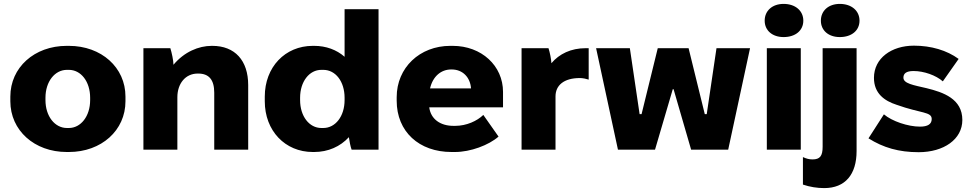

<svg xmlns="http://www.w3.org/2000/svg" viewBox="-20 -767 4975 984"><path d="M322 12H333C500 12 623 -99 623 -248V-272C623 -421 500 -532 333 -532H322C156 -532 33 -421 33 -272V-248C33 -99 156 12 322 12ZM323 -111C261 -111 213 -171 213 -254V-266C213 -349 261 -409 323 -409H333C395 -409 442 -349 442 -266V-254C442 -171 394 -111 333 -111Z M715 0H889V-269C889 -338 930 -390 993 -390H996C1051 -390 1078 -358 1078 -292V0H1252V-331C1252 -457 1184 -532 1068 -532H1065C998 -532 924 -501 869 -435C869 -457 860 -498 853 -520H715Z M1583 12H1590C1662 12 1724 -16 1768 -64C1771 -43 1776 -16 1782 0H1920V-720H1746V-476C1705 -512 1651 -532 1590 -532H1583C1441 -532 1337 -423 1337 -272V-248C1337 -97 1441 12 1583 12ZM1627 -111C1565 -111 1518 -171 1518 -254V-266C1518 -349 1565 -409 1627 -409H1637C1700 -409 1746 -349 1746 -266V-254C1746 -171 1699 -111 1637 -111Z M2294 12H2312C2391 12 2485 -23 2535 -67L2457 -178C2425 -147 2371 -122 2313 -122H2304C2236 -122 2188 -157 2180 -216V-217H2558V-296C2558 -430 2448 -532 2300 -532H2288C2131 -532 2013 -420 2013 -269V-251C2013 -92 2128 12 2294 12ZM2184 -314C2198 -375 2240 -411 2292 -411H2295C2352 -411 2390 -370 2394 -314Z M2653 0H2827V-273C2827 -329 2869 -367 2952 -367C2967 -367 2985 -363 2997 -359V-520H2981C2907 -520 2846 -491 2806 -443C2805 -464 2798 -499 2791 -520H2653Z M3147 0H3337L3428 -310H3432L3522 0H3712L3824 -520H3652L3602 -182H3592L3509 -520H3351L3268 -182H3258L3208 -520H3035Z M3996 -577C4057 -577 4097 -611 4097 -661C4097 -712 4056 -747 3996 -747C3938 -747 3899 -712 3899 -661C3899 -611 3938 -577 3996 -577ZM3910 0H4084V-520H3910Z M4284 -577C4345 -577 4385 -611 4385 -661C4385 -712 4344 -747 4284 -747C4226 -747 4187 -712 4187 -661C4187 -611 4226 -577 4284 -577ZM4204 197C4312 197 4370 127 4370 7V-520H4196V-15C4196 33 4182 50 4144 50C4127 50 4112 46 4095 38V179C4130 191 4168 197 4204 197Z M4688 13C4817 13 4912 -53 4912 -152C4912 -261 4814 -294 4729 -315C4660 -331 4610 -339 4610 -369C4610 -390 4624 -403 4662 -403C4715 -403 4777 -381 4812 -350L4893 -465C4833 -509 4752 -533 4664 -533C4549 -533 4459 -469 4459 -368C4459 -288 4513 -250 4575 -230C4701 -185 4755 -195 4755 -157C4755 -131 4735 -118 4695 -118C4633 -118 4551 -146 4510 -181L4431 -58C4507 -10 4587 13 4688 13Z"/></svg>

Font: Fixel Display ExtraBold
Style: Regular
Weight: 800
Designer: AlfaBravo + MacPaw
Foundry: Kyrylo Tkachov, Marchela Mozhyna, Serhii Makarenko, Maria Weinstein, Zakhar Kryvoshyya
Version: Version 1.211